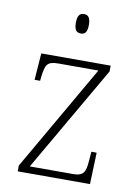

<svg xmlns="http://www.w3.org/2000/svg" viewBox="-84 -799 621 856"><g transform="rotate(10 226.5 -371.0)"><path d="M227 -654C244 -654 256 -663 256 -698C256 -732 244 -742 227 -742C209 -742 197 -732 197 -698C197 -663 209 -654 227 -654ZM57 0H384L389 -143H365L362 -104C358 -49 350 -31 300 -31H106L383 -510V-536H69L60 -415H85L87 -434C94 -488 100 -505 152 -505H333L57 -26Z"/></g></svg>

Font: Noto Serif Devanagari SemiCondensed ExtraLight
Style: Regular
Weight: 200
Width: 4
Designer: Universal Thirst, Indian Type Foundry and the Monotype Design Team
Foundry: Monotype Imaging Inc.
Version: Version 2.004